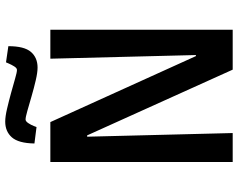

<svg xmlns="http://www.w3.org/2000/svg" viewBox="-108 -804 912 736"><g transform="rotate(-90 348.0 -436.0)"><path d="M95 0V-699H248L501 -141H505L491 -699H602V0H449L197 -558H192L206 0ZM457 -748Q438 -748 408 -755Q378 -762 347 -771Q316 -780 291.5 -787Q267 -794 258 -794Q251 -794 244 -783.5Q237 -773 233 -762.5Q229 -752 229 -752L166 -760Q167 -821 189.5 -846.5Q212 -872 250 -872Q269 -872 299 -865Q329 -858 360 -849.5Q391 -841 415 -834Q439 -827 448 -827Q455 -827 461.5 -837.5Q468 -848 472.5 -858.5Q477 -869 477 -869L539 -860Q539 -799 517 -773.5Q495 -748 457 -748Z"/></g></svg>

Font: Ruda
Style: Bold
Weight: 700
Designer: Mariela Monsalve and Angelina Sanchez
Foundry: Mariela Monsalve and Angelina Sanchez
Version: Version 2.000